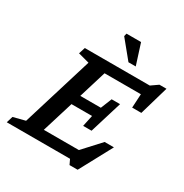

<svg xmlns="http://www.w3.org/2000/svg" viewBox="-237 -1105 1262 1314"><g transform="rotate(30 394.0 -448.0)"><path d="M496 39 477.5 0H-22.5L-7 -51L87 -75L258 -632.5L170 -656L186 -707H699.5L754 -745H809.5L743 -516H670.5L676.5 -625H389.5L323 -408H485.5L520.5 -495H587L509 -240H442.5L461.5 -329H299L223 -82H500L625 -218H698.5L560 39ZM551 -772H493.5L378.5 -912.5L384 -935H499Z"/></g></svg>

Font: Newsreader 6pt Medium
Style: Italic
Weight: 500
Italic angle: -17°
Designer: Hugues Gentile
Foundry: Production Type
Version: Version 1.003; ttfautohint (v1.8.3)